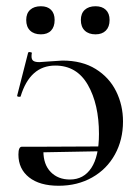

<svg xmlns="http://www.w3.org/2000/svg" viewBox="-20 -583 448 615"><path d="M327 -99 109 -95V-113L326 -114ZM374 -194Q374 -135 348 -88Q322 -41 275 -14.5Q228 12 168 12Q107 12 73 -15Q39 -42 39 -88Q39 -113 50 -113H120L119 -99Q119 -56 142.5 -32Q166 -8 204 -8Q248 -8 272.5 -45Q297 -82 297 -154Q297 -249 261.5 -311Q226 -373 157 -373Q76 -373 46 -274Q46 -273 42 -273Q34 -273 35 -277L70 -414Q71 -417 77 -416Q83 -415 82 -413Q81 -409 81 -402Q81 -392 87 -388Q93 -384 106 -384Q112 -384 134 -386Q173 -389 180 -389Q243 -389 286.5 -362Q330 -335 352 -290.5Q374 -246 374 -194ZM64 -519Q64 -540 76.5 -551.5Q89 -563 111 -563Q132 -563 143.5 -551.5Q155 -540 155 -519Q155 -497 143.5 -485Q132 -473 111 -473Q89 -473 76.5 -485Q64 -497 64 -519ZM239 -519Q239 -540 251.5 -551.5Q264 -563 286 -563Q307 -563 319 -551.5Q331 -540 331 -519Q331 -497 319 -485Q307 -473 286 -473Q264 -473 251.5 -485Q239 -497 239 -519Z"/></svg>

Font: Cormorant Garamond Medium
Style: Regular
Weight: 500
Designer: Christian Thalmann (Catharsis Fonts)
Foundry: Catharsis Fonts
Version: Version 4.000